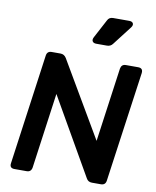

<svg xmlns="http://www.w3.org/2000/svg" viewBox="-106 -1095 952 1175"><g transform="rotate(10 370.5 -507.5)"><path d="M66 0Q34 0 39 -32L134 -717Q138 -745 166 -745H221Q244 -745 257 -724L531 -257L595 -717Q600 -745 627 -745H703Q735 -745 731 -713L635 -28Q631 0 603 0H547Q523 0 512 -21L239 -497L174 -28Q169 0 142 0ZM426 -842Q409 -842 402.5 -852Q396 -862 404 -878L465 -993Q475 -1015 500 -1015H600Q619 -1015 624.5 -1004Q630 -993 619 -978L528 -860Q515 -842 492 -842Z"/></g></svg>

Font: Pitagon Sans Text Bold
Style: Italic
Weight: 700
Italic angle: -8°
Designer: Travis Tran
Foundry: Pitagon
Version: Version 1.001; ttfautohint (v1.8.4.7-5d5b);gftools[0.9.26]